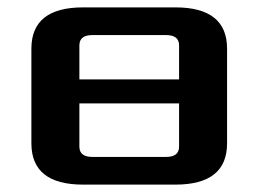

<svg xmlns="http://www.w3.org/2000/svg" viewBox="-20 -500 700 520"><path d="M65 -112V-368Q65 -480 205 -480H455Q595 -480 595 -368V-112Q595 0 455 0H205Q65 0 65 -112ZM195 -103Q195 -75 230 -75H430Q465 -75 465 -103V-220H195ZM195 -285H465V-377Q465 -405 430 -405H230Q195 -405 195 -377Z"/></svg>

Font: Xolonium
Style: Regular
Weight: 400
Designer: Severin Meyer
Version: Version 4.2